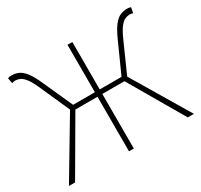

<svg xmlns="http://www.w3.org/2000/svg" viewBox="-141 -849 1076 1030"><g transform="rotate(-30 397.0 -334.0)"><path d="M10 0 220 -352 138 -536Q118 -581 101.5 -601.5Q85 -622 70.5 -628Q56 -634 42 -634Q38 -634 32.5 -633Q27 -632 22 -630L16 -664Q21 -666 26.5 -667Q32 -668 38 -668Q62 -668 82.5 -659Q103 -650 123 -624Q143 -598 166 -546L247 -366H382V-660H412V-366H547L628 -546Q651 -598 671 -624Q691 -650 711.5 -659Q732 -668 756 -668Q762 -668 768 -667Q774 -666 778 -664L772 -630Q768 -632 762.5 -633Q757 -634 752 -634Q738 -634 723.5 -628Q709 -622 692.5 -601.5Q676 -581 656 -536L574 -352L784 0H746L549 -338H412V0H382V-338H245L48 0Z"/></g></svg>

Font: SourceSans3VF
Style: Regular
Weight: 200
Designer: Paul D. Hunt
Foundry: Adobe
Version: Version 3.052;hotconv 1.1.0;makeotfexe 2.6.0